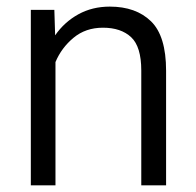

<svg xmlns="http://www.w3.org/2000/svg" viewBox="-20 -558 591 578"><path d="M290 -474.6Q237.8 -474.6 201.4 -444.3Q165 -414.1 147 -371.1V0H72.8V-528.3H143.6L146 -451.7Q173.8 -491.7 215.8 -514.9Q257.8 -538.1 310.5 -538.1Q389.2 -538.1 434.6 -493.9Q480 -449.7 480 -345.2V0H405.3V-345.7Q405.3 -417.5 374.8 -446Q344.2 -474.6 290 -474.6Z"/></svg>

Font: Vazirmatn UI Light
Style: Regular
Weight: 300
Designer: Saber Rastikerdar
Foundry: Saber Rastikerdar
Version: Version 33.003